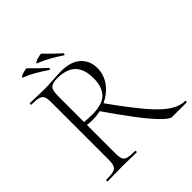

<svg xmlns="http://www.w3.org/2000/svg" viewBox="-204 -932 1087 1087"><g transform="rotate(-45 339.5 -389.0)"><path d="M560 0Q543 0 504 -39Q465 -78 410 -150.5Q355 -223 287 -322L335 -337Q421 -216 481 -144.5Q541 -73 587 -42.5Q633 -12 676 -12Q679 -12 679 -6Q679 0 676 0Q631 0 602.5 0Q574 0 560 0ZM299 -628Q376 -628 416.5 -591Q457 -554 457 -495Q457 -442 426 -399Q395 -356 343.5 -331Q292 -306 230 -306Q221 -306 209 -307Q197 -308 187 -309V-81Q187 -52 193 -37Q199 -22 218.5 -17Q238 -12 276 -12Q279 -12 279 -6Q279 0 276 0Q252 0 223.5 -1Q195 -2 160 -2Q128 -2 98 -1Q68 0 44 0Q42 0 42 -6Q42 -12 44 -12Q82 -12 101.5 -17Q121 -22 128 -37Q135 -52 135 -81V-544Q135 -573 128.5 -587.5Q122 -602 103 -607.5Q84 -613 46 -613Q43 -613 43 -619Q43 -625 46 -625Q69 -625 98.5 -623.5Q128 -622 160 -622Q191 -622 232 -625Q273 -628 299 -628ZM401 -468Q401 -522 383.5 -554Q366 -586 333.5 -600.5Q301 -615 255 -615Q219 -615 203 -602Q187 -589 187 -542V-332Q201 -331 217.5 -330Q234 -329 247 -329Q333 -329 367 -365Q401 -401 401 -468ZM373 -680Q377 -677 380 -682Q383 -687 381 -689Q355 -712 333.5 -733Q312 -754 291 -776Q288 -779 277 -777Q266 -775 254 -771Q242 -767 235 -762.5Q228 -758 233 -756Q275 -739 307 -721Q339 -703 373 -680ZM256 -680Q260 -677 263 -682Q266 -687 264 -689Q238 -712 216.5 -733Q195 -754 174 -776Q171 -779 161 -777Q151 -775 139 -771Q127 -767 120.5 -762.5Q114 -758 119 -756Q159 -740 190.5 -721.5Q222 -703 256 -680Z"/></g></svg>

Font: Cormorant Garamond Light
Style: Regular
Weight: 300
Designer: Christian Thalmann (Catharsis Fonts)
Foundry: Catharsis Fonts
Version: Version 4.001